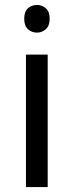

<svg xmlns="http://www.w3.org/2000/svg" viewBox="-20 -757 298 777"><path d="M173 -536V0H85V-536ZM130 -737Q150 -737 165.5 -723.5Q181 -710 181 -681Q181 -653 165.5 -639Q150 -625 130 -625Q108 -625 93 -639Q78 -653 78 -681Q78 -710 93 -723.5Q108 -737 130 -737Z"/></svg>

Font: ltelugu05
Style: Book
Weight: 400
Designer: Jelle Bosma - Monotype Design Team
Foundry: Monotype Imaging Inc.
Version: Version 2.003